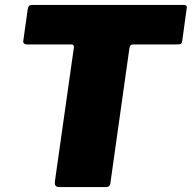

<svg xmlns="http://www.w3.org/2000/svg" viewBox="-20 -762 781 782"><path d="M93 -725Q95 -735 99 -738.5Q103 -742 116 -742H724Q737 -742 739.5 -738Q742 -734 740 -725L722 -594Q721 -586 716.5 -583.5Q712 -581 702 -581H525Q515 -581 512 -577.5Q509 -574 507 -565L430 -19Q429 -8 424 -4Q419 0 411 0H223Q210 0 206 -6Q202 -12 204 -26L281 -569Q282 -581 271 -581H92Q72 -581 75 -597Z"/></svg>

Font: Libre Franklin Black
Style: Italic
Weight: 900
Italic angle: -8°
Designer: Pablo Impallari, Rodrigo Fuenzalida, Nhung Nguyen
Foundry: Impallari Type
Version: Version 3.000